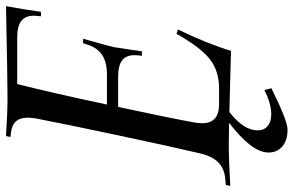

<svg xmlns="http://www.w3.org/2000/svg" viewBox="-186 -586 959 627"><g transform="rotate(-90 293.5 -272.5)"><path d="M356 -366.2H257.8Q220.2 -191.4 207 -116.7Q204.6 -105 204.6 -91.8Q204.6 -36.6 266.1 -36.6H318.4Q376 -36.6 414.6 -67.4Q453.1 -98.1 496.6 -175.8L510.7 -170.9Q464.4 -75.2 440.9 2.4Q395 1 328.1 -0.7Q261.2 -2.4 241.2 -2.9Q181.2 43.5 181.2 89.8Q181.2 109.9 195.1 121.8Q209 133.8 233.9 133.8Q268.6 133.8 313 111.3L318.8 134.3Q212.9 187 183.6 187Q148.4 187 128.7 169.9Q108.9 152.8 108.9 125Q108.9 70.3 206.1 -3.9Q136.7 -4.9 135.3 -4.9Q82.5 -4.9 0 0L2.9 -14.6L24.4 -16.6Q57.1 -19.5 77.1 -39.6Q97.2 -59.6 106.4 -100.1Q125.5 -180.2 164.6 -364Q203.6 -547.9 219.7 -632.3Q222.7 -648.4 222.7 -661.6Q222.7 -711.4 172.9 -716.3L159.7 -717.8L162.6 -732.4Q236.3 -727.5 288.6 -727.5Q349.1 -727.5 586.9 -732.4Q576.2 -674.3 568.4 -618.2H553.7L555.2 -631.8Q555.7 -635.3 555.7 -642.1Q555.7 -669.4 538.3 -682.6Q521 -695.8 484.4 -695.8H332.5Q305.7 -590.8 265.6 -402.8H363.8Q403.8 -402.8 427.5 -418.5Q451.2 -434.1 461.4 -466.8L465.8 -480.5H480.5Q475.6 -462.4 468.8 -439Q461.9 -415.5 460.4 -408.9Q459 -402.3 456.1 -392.1Q453.1 -381.8 452.1 -374.3Q451.2 -366.7 449.7 -357.9Q448.2 -349.1 445.3 -328.6Q442.4 -308.1 439.5 -288.6H424.8L426.3 -302.2Q426.8 -306.2 426.8 -313.5Q426.8 -340.3 409.7 -353.3Q392.6 -366.2 356 -366.2Z"/></g></svg>

Font: Flanker
Style: Italic
Weight: 400
Italic angle: -12°
Designer: Flanker
Version: Version 2.027